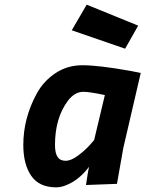

<svg xmlns="http://www.w3.org/2000/svg" viewBox="-20 -792 624 824"><path d="M221 12Q148 12 114 -37.5Q80 -87 80 -170Q80 -285 138 -391Q167 -444 218 -478Q269 -512 334 -512Q403 -512 538 -488L584 -479L509 -156L482 -3L349 2Q358 -59 362 -76Q321 -21 266 2Q243 12 221 12ZM338 -398Q300 -398 271 -359Q216 -285 216 -170Q216 -135 227 -118.5Q238 -102 261.5 -102Q285 -102 314.5 -124Q344 -146 364 -168L384 -191L430 -384Q364 -398 338 -398ZM352 -772 573 -682 517 -583 288 -662Z"/></svg>

Font: Titillium Web
Style: Bold Italic
Weight: 700
Italic angle: -13°
Version: Version 1.001;PS 57.000;hotconv 1.0.70;makeotf.lib2.5.55311